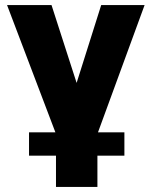

<svg xmlns="http://www.w3.org/2000/svg" viewBox="-20 -530 600 760"><path d="M201.6 210V0L7.9 -510H183.9L304.9 -134.8H262.1L380.6 -510H552.4L365.6 0V210ZM94.9 86.2V-6.2H472.4V86.2Z"/></svg>

Font: Geologica-Sharp
Style: Regular
Weight: 100
Designer: Sindre Bremnes, Frode Helland
Foundry: Monokrom Skriftforlag AS
Version: Version 1.010;gftools[0.9.28]